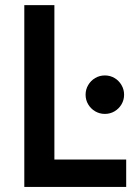

<svg xmlns="http://www.w3.org/2000/svg" viewBox="-20 -740 548 760"><path d="M76.2 -719.7H195.3V-108.4H479.5V0H76.2ZM318.8 -365.2Q318.8 -385.7 329.1 -403.3Q339.4 -420.9 356.9 -431.2Q374.5 -441.4 395 -441.4Q416 -441.4 433.3 -431.2Q450.7 -420.9 460.9 -403.3Q471.2 -385.7 471.2 -365.2Q471.2 -344.2 460.9 -326.9Q450.7 -309.6 433.3 -299.3Q416 -289.1 395 -289.1Q374.5 -289.1 356.9 -299.3Q339.4 -309.6 329.1 -326.9Q318.8 -344.2 318.8 -365.2Z"/></svg>

Font: Reddit Sans Fudge SemiBold
Style: Regular
Weight: 600
Designer: Stephen Hutchings
Foundry: Reddit
Version: Version 1.011